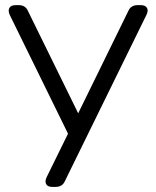

<svg xmlns="http://www.w3.org/2000/svg" viewBox="-20 -734 614 754"><path d="M198.2 0H185.1Q167.5 0 161.4 -10.7Q155.3 -21.5 163.1 -38.1L247.1 -209L18.1 -675.8Q10.7 -692.4 17.1 -703.1Q23.4 -713.9 42 -713.9H53.2Q80.1 -713.9 89.8 -690.9L287.1 -289.1L483.9 -690.9Q493.7 -713.9 521 -713.9H532.2Q550.8 -713.9 557.1 -703.1Q563.5 -692.4 555.2 -675.8L234.9 -22.9Q225.1 0 198.2 0Z"/></svg>

Font: Arcon Rounded-
Style: Regular
Weight: 400
Designer: M. Zarth
Foundry: martin zarth - visuelle & digitale kommunikation
Version: Version 1.110;PS 001.110;hotconv 1.0.70;makeotf.lib2.5.58329